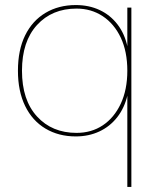

<svg xmlns="http://www.w3.org/2000/svg" viewBox="-20 -530 625 760"><path d="M484 210V-157L485 -155Q473 -103 444 -66Q415 -29 373 -9.5Q331 10 280 10Q212 10 160 -21Q108 -52 79.5 -110.5Q51 -169 51 -250Q51 -332 79.5 -390Q108 -448 160 -479Q212 -510 280 -510Q332 -510 374 -490.5Q416 -471 445 -433.5Q474 -396 485 -343L484 -341V-500H500V210ZM283 -4Q342 -4 387 -34Q432 -64 458 -119.5Q484 -175 484 -250Q484 -326 458 -381Q432 -436 386.5 -466Q341 -496 283 -496Q186 -496 126.5 -431Q67 -366 67 -250Q67 -134 126.5 -69Q186 -4 283 -4Z"/></svg>

Font: Work Sans Thin
Style: Regular
Weight: 250
Designer: Wei Huang
Foundry: Wei Huang
Version: Version 2.012